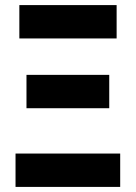

<svg xmlns="http://www.w3.org/2000/svg" viewBox="-20 -734 533 754"><path d="M56 -583V-714H438V-583ZM84 -309V-440H409V-309ZM41 0V-131H452V0Z"/></svg>

Font: Noto Sans ExtraCondensed ExtraBold
Style: Regular
Weight: 800
Width: 2
Designer: Monotype Design Team
Foundry: Monotype Imaging Inc.
Version: Version 2.013; ttfautohint (v1.8.4.7-5d5b)